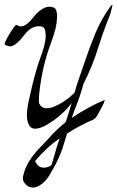

<svg xmlns="http://www.w3.org/2000/svg" viewBox="-30 -552 509 835"><path d="M112.8 263.7Q92.8 263.7 78.6 246.1Q69.3 235.4 69.3 222.2L69.8 217.3Q82 150.4 151.9 81.5Q166.5 66.4 180.7 50.8Q214.4 12.2 255.4 -20.5Q270 -63 281.7 -104Q242.2 -51.3 180.7 -13.7Q146 7.8 123 7.8Q107.9 7.8 99.1 -3.4Q86.9 -22.9 86.9 -50.3Q86.9 -82.5 99.6 -133.3L103 -148.9Q122.6 -237.8 145 -299.3Q168.9 -361.3 168.9 -397.9Q168.9 -407.7 166 -420.4Q162.6 -438 139.6 -438Q110.8 -438 86.9 -413.1L72.8 -396.5Q56.6 -374.5 36.1 -358.9Q25.4 -350.6 14.2 -350.6Q2.9 -350.6 -8.8 -357.9Q-9.8 -358.9 -9.8 -360.4Q-9.8 -369.1 11.2 -404.3Q35.6 -443.8 41 -443.8Q52.2 -437.5 62 -437.5Q85 -437.5 116.2 -478.5Q139.2 -507.8 166 -519Q176.8 -522.9 186 -522.9Q193.8 -522.9 204.8 -518.8Q215.8 -514.6 218.3 -487.8Q218.3 -453.1 210.2 -423.1Q202.1 -393.1 190.4 -361.8Q154.3 -265.1 141.6 -154.3Q139.2 -139.6 139.2 -109.9Q139.6 -99.6 148.9 -89.8Q159.2 -81.1 171.9 -81.1Q186.5 -81.1 199.2 -85.9Q252.9 -106.9 294.4 -149.4Q303.7 -183.1 315.2 -215.3Q326.7 -247.6 337.4 -279.8Q358.4 -343.3 384 -405.3Q409.7 -467.3 448.2 -521L452.1 -525.9Q456.1 -530.8 458.5 -531.7Q459 -531.7 459 -529.8Q452.1 -492.2 436.5 -458Q416 -404.8 398.9 -350.6Q373 -265.6 333 -187Q320.3 -139.2 302.2 -93.8Q291 -66.9 282.2 -39.1Q350.6 -85.9 425.8 -117.7L424.8 -113.3Q421.4 -105.5 421.4 -103.5Q416 -91.8 400.9 -64.5Q387.2 -36.6 375.5 -31.7Q317.4 -7.3 261.7 28.8Q252 62 241.2 95.2Q225.1 140.6 201.2 182.1L196.8 189Q169.4 244.1 132.3 259.3Q122.6 263.7 112.8 263.7ZM159.7 177.2Q174.3 177.2 187.5 170.4Q190.9 168.5 193.8 166L206.1 125Q216.3 86.9 229.5 49.8L226.6 51.8Q172.9 88.4 123.5 147.5L122.6 148.4Q135.3 176.8 159.7 177.2Z"/></svg>

Font: Terrible Cursive
Style: Regular
Weight: 400
Designer: GGBotNet
Foundry: GGBotNet
Version: 1.00